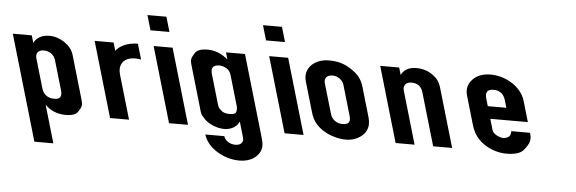

<svg xmlns="http://www.w3.org/2000/svg" viewBox="-76 -841 3628 1210"><g transform="rotate(5 1738.5 -235.5)"><path d="M110.6 -430 97.1 -476H-22.9L171.8 190H291.8L222.2 -48C257.6 -12.7 301.5 5 354 5C393.2 5 418.8 -4.3 430.8 -23C451.2 -54.6 455.3 -63.2 443.7 -103L363.6 -377C346.3 -436 276.3 -483 208.8 -483C152.7 -483 123.2 -455.9 110.6 -430ZM181.6 -388C216.8 -388 246.9 -365.5 255.8 -335L310.2 -149C318.4 -121 320.3 -90 273.7 -90C230 -90 203.2 -113.1 192.7 -149L138.3 -335C130.8 -360.8 141.5 -388 181.6 -388Z M796.6 -384 768 -482C701.2 -482 651.4 -455.4 629.7 -425L614.7 -476H494.7L633.9 0H753.9L672.3 -279C656.6 -332.7 677.5 -388 761.7 -388C773.2 -388 785.7 -386.3 796.6 -384Z M1007 0H1127L987.9 -476H867.9ZM839.5 -573H959.5L932.1 -667H812.1Z M1211.2 -483C1168.7 -483 1141.7 -473.5 1130.2 -454.5C1111.5 -423.7 1105 -414.6 1115.7 -378L1192.8 -114C1201.7 -83.7 1199.3 -77.2 1229.9 -45C1256.8 -16.6 1310.4 6 1355.4 6C1409.6 6 1439.5 -23.5 1450.6 -49L1476.6 40C1480.9 54.7 1482.4 65.3 1481 72C1474.6 90 1458.9 99 1433.9 99C1401.1 99 1369.4 79.3 1361.1 51H1241.1C1266.1 136.4 1371.3 196 1468.5 196C1539.5 196 1578.3 163.2 1595.7 131C1609.5 104.6 1608 78.9 1596.6 40L1445.8 -476H1325.8L1338.6 -432C1304.3 -461.1 1260 -483 1211.2 -483ZM1359.9 -353C1362.7 -347.7 1365.4 -340.3 1368.2 -331L1421.1 -150C1426.1 -132.8 1427.1 -127.2 1423.2 -108.5C1420.8 -96.8 1406.7 -91 1380.8 -91C1359.2 -91 1342.8 -95.7 1331.7 -105C1308.9 -124.3 1308 -130.7 1302.3 -150L1249.4 -331C1241.5 -358 1241.3 -390 1290.9 -390C1316.1 -390 1347.6 -376.3 1359.9 -353Z M1738 0H1858L1718.9 -476H1598.9ZM1570.5 -573H1690.5L1663.1 -667H1543.1Z M1843.3 -336 1898.9 -146C1903 -132 1908 -119.2 1913.9 -107.5C1949.3 -37.6 2043.1 6 2127.1 6C2152.9 6 2176.7 0.5 2198.5 -10.5C2248.7 -35.9 2275.3 -81.1 2256.4 -146L2200.8 -336C2190.5 -371.3 2171.7 -400 2144.4 -422C2094.6 -462.2 2046.5 -482 1978.1 -482C1950.6 -482 1926.4 -477.2 1905.5 -467.5C1853.1 -443.3 1825.9 -395.5 1843.3 -336ZM2007.8 -389C2042 -389 2072.1 -365.9 2080.8 -336L2135.8 -148C2144.6 -117.7 2146.2 -90 2095.2 -90C2058.3 -90 2028.2 -114.1 2018.9 -146L1963.3 -336C1955.5 -362.6 1966.9 -389 2007.8 -389Z M2653.8 -433C2620.1 -465.7 2579.1 -482 2530.8 -482C2483.3 -482 2451.2 -464.7 2434.7 -430L2421.3 -476H2301.3L2440.4 0H2560.4L2462.5 -335C2455.3 -359.5 2467.5 -388 2505.7 -388C2544.9 -388 2569.6 -370.3 2580 -335L2677.9 0H2797.9L2689.7 -370C2684.5 -387.8 2675.5 -413.8 2653.8 -433Z M3110.9 -91C3086.4 -91 3048.5 -111.7 3042.3 -133L3021.6 -204H3259.1L3220.5 -336C3195.8 -420.6 3097.3 -482 3000.3 -482C2951.1 -482 2913.1 -467.5 2886.1 -438.5C2859.2 -409.5 2851.5 -375.3 2863 -336L2915.9 -155C2920 -141 2925.6 -126.8 2932.7 -112.5C2968.2 -41 3057.2 6 3141.7 6C3195 6 3231 -5.2 3249.4 -27.5C3267.9 -49.8 3278.9 -68.3 3282.6 -83C3286.2 -97.7 3285.9 -112.3 3281.6 -127L3278.4 -138H3159.6C3162.3 -114.3 3150.7 -91 3110.9 -91ZM3026.5 -388C3069 -388 3092.7 -362.8 3102.5 -329L3116.3 -282H2998.8L2985 -329C2975.3 -362.2 2981.9 -388 3026.5 -388Z"/></g></svg>

Font: Din Kursivschrift
Style: BreitLeft
Weight: 400
Version: Version 1.089